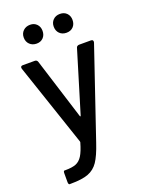

<svg xmlns="http://www.w3.org/2000/svg" viewBox="-166 -786 808 1065"><g transform="rotate(-20 238.0 -253.0)"><path d="M47 185V134Q47 119 53 119H59Q99 119 121.5 110Q144 101 159.5 76.5Q175 52 189 3Q190 1 189 -3L24 -492Q23 -494 23 -498Q23 -509 36 -509H106Q119 -509 123 -497L236 -137Q237 -133 239 -133Q241 -133 242 -137L351 -496Q352 -502 357 -505.5Q362 -509 368 -509H438Q446 -509 449 -504.5Q452 -500 450 -492L271 35Q248 104 225 138Q202 172 165 186Q128 200 61 200H54Q51 200 49 196Q47 192 47 185ZM93 -651Q93 -675 109 -690.5Q125 -706 150 -706Q174 -706 189 -690.5Q204 -675 204 -651Q204 -626 189 -610.5Q174 -595 150 -595Q125 -595 109 -610.5Q93 -626 93 -651ZM270 -651Q270 -675 285.5 -690.5Q301 -706 326 -706Q351 -706 366 -690.5Q381 -675 381 -651Q381 -626 366 -610.5Q351 -595 326 -595Q301 -595 285.5 -610.5Q270 -626 270 -651Z"/></g></svg>

Font: Barlow_Medium_SS
Style: Regular
Weight: 500
Designer: Jeremy Tribby
Foundry: Jeremy Tribby
Version: Version 1.101 August 23, 2024